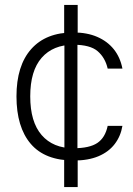

<svg xmlns="http://www.w3.org/2000/svg" viewBox="-20 -643 539 781"><path d="M241 -623H296V-486L295 -479V-19L296 -13V118H241V-15L242 -22V-479L241 -486ZM280 10Q163 10 105 -58Q47 -126 47 -251Q47 -376 107 -443.5Q167 -511 278 -511Q334 -511 375.5 -493Q417 -475 443 -442.5Q469 -410 478 -364H418Q408 -408 377.5 -434.5Q347 -461 279 -461Q196 -461 149.5 -408Q103 -355 103 -251Q103 -147 149.5 -93.5Q196 -40 279 -40Q344 -40 376 -61.5Q408 -83 418 -131H478Q471 -89 446.5 -57Q422 -25 380.5 -7.5Q339 10 280 10Z"/></svg>

Font: 42dot Sans Light
Style: Regular
Weight: 300
Designer: 42dot
Version: Version 1.000